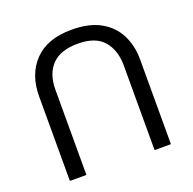

<svg xmlns="http://www.w3.org/2000/svg" viewBox="-127 -843 986 982"><g transform="rotate(-20 365.5 -352.0)"><path d="M640 -452Q640 -526 610 -585.5Q580 -645 518.5 -679.5Q457 -714 362 -714Q229 -714 159.5 -641.5Q90 -569 90 -450V10H180V-453Q180 -540 226.5 -588Q273 -636 367 -636Q464 -636 507.5 -584.5Q551 -533 551 -452V10H640Z"/></g></svg>

Font: korean15
Style: Book
Weight: 400
Designer: Jelle Bosma - Monotype Design Team
Foundry: Monotype Imaging Inc.
Version: Version 2.003